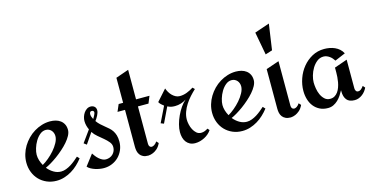

<svg xmlns="http://www.w3.org/2000/svg" viewBox="-68 -954 2481 1281"><g transform="rotate(-15 1172.0 -313.5)"><path d="M379.9 -95.2Q362.8 -73.2 342.5 -54.2Q322.3 -35.2 298.6 -21Q274.9 -6.8 248.5 1.5Q222.2 9.8 193.8 9.8Q157.7 9.8 127.4 -3.2Q97.2 -16.1 75.2 -38.8Q53.2 -61.5 41 -92.5Q28.8 -123.5 28.8 -159.2Q28.8 -188.5 37.1 -216.8Q45.4 -245.1 60.5 -270Q75.7 -294.9 96.4 -316.2Q117.2 -337.4 142.1 -352.5Q167 -367.7 194.8 -376.2Q222.7 -384.8 252 -384.8Q272.5 -384.8 290.8 -379.9Q309.1 -375 323.2 -364.5Q337.4 -354 345.7 -337.6Q354 -321.3 354 -298.8Q354 -280.3 343 -259.8Q332 -239.3 314.2 -218.8Q296.4 -198.2 273.9 -178.5Q251.5 -158.7 228.3 -141.8Q205.1 -125 183.6 -112.3Q162.1 -99.6 146 -92.8Q164.1 -70.3 188 -56.2Q211.9 -42 238.8 -42Q255.9 -42 273.4 -48.6Q291 -55.2 307.4 -65.4Q323.7 -75.7 338.6 -87.9Q353.5 -100.1 365.2 -110.8ZM262.2 -280.8Q262.2 -292 258.5 -302.2Q254.9 -312.5 248 -320.1Q241.2 -327.6 231.7 -332.3Q222.2 -336.9 210 -336.9Q188 -336.9 169.4 -321.5Q150.9 -306.2 137.5 -283.7Q124 -261.2 116.5 -236.1Q108.9 -210.9 108.9 -191.9Q108.9 -173.3 114.7 -153.8Q120.6 -134.3 130.9 -116.2Q150.4 -127 173.3 -146Q196.3 -165 216.1 -187.7Q235.8 -210.4 249 -234.9Q262.2 -259.3 262.2 -280.8Z M665 -134.8Q665 -104.5 653.8 -78.1Q642.6 -51.8 623.3 -32.2Q604 -12.7 577.4 -1.5Q550.8 9.8 520 9.8Q506.8 9.8 491.5 7.3Q476.1 4.9 460.9 0Q445.8 -4.9 432.4 -12.2Q418.9 -19.5 410.2 -29.8L467.8 -105Q473.6 -95.7 482.2 -84.7Q490.7 -73.7 501.2 -64.5Q511.7 -55.2 523.7 -49.1Q535.6 -43 547.9 -43Q562 -43 574.5 -47.9Q586.9 -52.7 596.2 -61.8Q605.5 -70.8 610.8 -83Q616.2 -95.2 616.2 -109.9Q616.2 -129.4 602.8 -145.8Q589.4 -162.1 571 -177.5Q552.7 -192.9 533 -209.2Q513.2 -225.6 501 -245.1L450.2 -170.9L431.2 -185.1L489.7 -266.1Q482.9 -280.3 479 -295.9Q475.1 -311.5 475.1 -327.1Q475.1 -340.3 479.5 -355Q483.9 -369.6 492.2 -381.8Q500.5 -394 512.5 -402.1Q524.4 -410.2 540 -410.2Q555.2 -410.2 565.7 -400.9Q576.2 -391.6 576.2 -375Q576.2 -366.2 573.2 -357.4Q570.3 -348.6 565.9 -339.8Q561.5 -331.1 556.2 -323Q550.8 -314.9 545.9 -308.1Q557.6 -291.5 571.3 -279.3Q585 -267.1 598.1 -256.3Q611.3 -245.6 623.5 -234.9Q635.7 -224.1 644.8 -210.4Q653.8 -196.8 659.4 -178.7Q665 -160.6 665 -134.8ZM554.2 -366.2Q554.2 -373 549.6 -376.5Q544.9 -379.9 539.1 -379.9Q530.8 -379.9 527.3 -374.3Q523.9 -368.7 523.9 -361.8Q523.9 -352.1 527.1 -342.8Q530.3 -333.5 535.2 -325.2Q537.1 -328.6 540.3 -334Q543.5 -339.4 546.6 -345.5Q549.8 -351.6 552 -357.2Q554.2 -362.8 554.2 -366.2Z M916 -57.1Q904.8 -33.2 890.1 -20.5Q875.5 -7.8 861.3 -2Q845.2 4.9 828.1 5.9Q806.2 5.9 792.2 -1Q778.3 -7.8 770.3 -19Q762.2 -30.3 759 -44.4Q755.9 -58.6 755.9 -73.2V-329.1H704.1L725.1 -377.9H755.9V-550.8L845.2 -582V-377.9H938L918 -329.1H845.2V-70.8Q845.2 -59.1 850.6 -52.2Q856 -45.4 864.3 -45.2Q872.6 -44.9 882.8 -51.3Q893.1 -57.6 902.8 -71.8Z M1266.1 -53.2Q1257.3 -39.6 1244.6 -28.6Q1231.9 -17.6 1216.8 -9.8Q1201.7 -2 1185.1 2.4Q1168.5 6.8 1152.3 6.8Q1130.9 6.8 1115.5 -1.2Q1100.1 -9.3 1090.3 -22.5Q1080.6 -35.6 1075.9 -53.2Q1071.3 -70.8 1071.3 -89.8Q1071.3 -114.7 1078.9 -143.3Q1086.4 -171.9 1099.4 -199.7Q1112.3 -227.5 1128.9 -251.5Q1145.5 -275.4 1164.1 -291Q1147 -279.8 1126.7 -273.4Q1106.4 -267.1 1085.4 -267.1Q1070.3 -267.1 1059.1 -269.5Q1047.9 -272 1034.2 -278.8L983.4 -172.9L962.4 -181.2L1015.1 -289.1Q1006.8 -294.9 997.3 -304Q987.8 -313 983.4 -321.8L1051.3 -397.9Q1055.7 -384.8 1063.5 -371.3Q1071.3 -357.9 1081.8 -347.4Q1092.3 -336.9 1105.2 -330.1Q1118.2 -323.2 1133.3 -323.2Q1159.2 -323.2 1183.6 -332.8Q1208 -342.3 1229 -356L1242.2 -342.8Q1223.6 -325.7 1204.8 -304.9Q1186 -284.2 1170.9 -260.7Q1155.8 -237.3 1146.5 -211.4Q1137.2 -185.5 1137.2 -159.2Q1137.2 -144 1141.4 -125.2Q1145.5 -106.4 1154.3 -89.6Q1163.1 -72.8 1176.3 -61.3Q1189.5 -49.8 1208 -49.8Q1220.7 -49.8 1232.7 -54.4Q1244.6 -59.1 1254.4 -65.9Z M1663.1 -95.2Q1646 -73.2 1625.7 -54.2Q1605.5 -35.2 1581.8 -21Q1558.1 -6.8 1531.7 1.5Q1505.4 9.8 1477.1 9.8Q1440.9 9.8 1410.6 -3.2Q1380.4 -16.1 1358.4 -38.8Q1336.4 -61.5 1324.2 -92.5Q1312 -123.5 1312 -159.2Q1312 -188.5 1320.3 -216.8Q1328.6 -245.1 1343.8 -270Q1358.9 -294.9 1379.6 -316.2Q1400.4 -337.4 1425.3 -352.5Q1450.2 -367.7 1478 -376.2Q1505.9 -384.8 1535.2 -384.8Q1555.7 -384.8 1574 -379.9Q1592.3 -375 1606.4 -364.5Q1620.6 -354 1628.9 -337.6Q1637.2 -321.3 1637.2 -298.8Q1637.2 -280.3 1626.2 -259.8Q1615.2 -239.3 1597.4 -218.8Q1579.6 -198.2 1557.1 -178.5Q1534.7 -158.7 1511.5 -141.8Q1488.3 -125 1466.8 -112.3Q1445.3 -99.6 1429.2 -92.8Q1447.3 -70.3 1471.2 -56.2Q1495.1 -42 1522 -42Q1539.1 -42 1556.6 -48.6Q1574.2 -55.2 1590.6 -65.4Q1606.9 -75.7 1621.8 -87.9Q1636.7 -100.1 1648.4 -110.8ZM1545.4 -280.8Q1545.4 -292 1541.7 -302.2Q1538.1 -312.5 1531.2 -320.1Q1524.4 -327.6 1514.9 -332.3Q1505.4 -336.9 1493.2 -336.9Q1471.2 -336.9 1452.6 -321.5Q1434.1 -306.2 1420.7 -283.7Q1407.2 -261.2 1399.7 -236.1Q1392.1 -210.9 1392.1 -191.9Q1392.1 -173.3 1397.9 -153.8Q1403.8 -134.3 1414.1 -116.2Q1433.6 -127 1456.5 -146Q1479.5 -165 1499.3 -187.7Q1519 -210.4 1532.2 -234.9Q1545.4 -259.3 1545.4 -280.8Z M1832 -637.2 1806.2 -459 1758.3 -443.8 1729 -602.1ZM1899.4 -57.1Q1888.2 -33.2 1873.3 -20.5Q1858.4 -7.8 1844.7 -2Q1828.6 4.9 1812 5.9Q1790.5 5.9 1776.4 -1Q1762.2 -7.8 1753.9 -19Q1745.6 -30.3 1742.4 -44.4Q1739.3 -58.6 1739.3 -73.2V-347.2L1829.1 -377.9V-70.8Q1829.1 -59.1 1834.5 -52.2Q1839.8 -45.4 1848.4 -45.2Q1856.9 -44.9 1866.9 -51.3Q1877 -57.6 1886.2 -71.8Z M2342.3 -58.1Q2336.4 -45.4 2327.6 -34.2Q2318.8 -22.9 2307.4 -14.2Q2295.9 -5.4 2282.5 -0.2Q2269 4.9 2254.4 4.9Q2215.8 4.9 2199 -16.4Q2182.1 -37.6 2182.1 -74.2V-83Q2173.3 -66.4 2162.4 -49.8Q2151.4 -33.2 2137.5 -20Q2123.5 -6.8 2106.4 1.5Q2089.4 9.8 2068.4 9.8Q2036.6 9.8 2012.2 -2.4Q1987.8 -14.6 1971.2 -35.4Q1954.6 -56.2 1946.3 -84Q1938 -111.8 1938 -143.1Q1938 -185.5 1952.9 -227.8Q1967.8 -270 1994.9 -303.2Q2022 -336.4 2059.8 -357.2Q2097.7 -377.9 2144 -377.9Q2162.6 -377.9 2181.2 -374.5Q2199.7 -371.1 2216.6 -363.5Q2233.4 -356 2247.3 -343.8Q2261.2 -331.5 2270 -314L2197.3 -283.2Q2191.4 -292.5 2183.8 -301Q2176.3 -309.6 2167.2 -315.9Q2158.2 -322.3 2147.9 -326.2Q2137.7 -330.1 2126.5 -330.1Q2101.1 -330.1 2081.3 -314.5Q2061.5 -298.8 2047.6 -275.9Q2033.7 -252.9 2026.4 -227.1Q2019 -201.2 2019 -180.2Q2019 -161.6 2022.7 -138.4Q2026.4 -115.2 2035.6 -94.7Q2044.9 -74.2 2060.1 -60.1Q2075.2 -45.9 2098.1 -45.9Q2116.2 -45.9 2129.4 -54Q2142.6 -62 2151.9 -75Q2161.1 -87.9 2167.2 -104.7Q2173.3 -121.6 2176.5 -139.2Q2179.7 -156.7 2180.9 -174.1Q2182.1 -191.4 2182.1 -205.1V-238.8L2271 -270V-71.8Q2271 -62 2275.9 -54Q2280.8 -45.9 2291 -45.9Q2303.2 -45.9 2313.2 -54.9Q2323.2 -64 2329.1 -73.2Z"/></g></svg>

Font: Redressed
Style: Regular
Weight: 400
Designer: Astigmatic (AOETI)
Foundry: Astigmatic (AOETI)
Version: Version 1.001